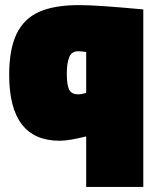

<svg xmlns="http://www.w3.org/2000/svg" viewBox="-20 -539 610 753"><path d="M318 -4Q250 13 214 13Q16 13 16 -245Q16 -346 45 -406Q74 -466 133.5 -492.5Q193 -519 290 -519Q362 -519 542 -502V194H318ZM318 -175V-335Q300 -338 286 -338Q261 -338 251.5 -314.5Q242 -291 242 -250Q242 -203 252 -186Q262 -169 286 -169Q300 -169 318 -175Z"/></svg>

Font: Cairo Black
Style: Regular
Weight: 900
Designer: Mohamed Gaber, Accademia di Belle Arti di Urbino and others
Foundry: Kief Type Foundry, Accademia di Belle Arti di Urbino and others
Version: Version 3.011